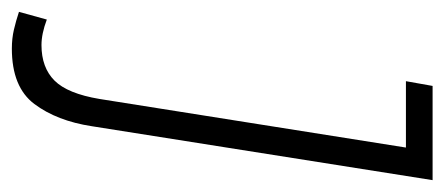

<svg xmlns="http://www.w3.org/2000/svg" viewBox="-272 -507 750 324"><g transform="rotate(90 103.0 -345.0)"><path d="M-39 -2 -26 -49Q-2 -40 17 -40Q55 -40 77 -62Q99 -84 108 -138L190 -655H78L86 -700H245L154 -125Q145 -66 116.5 -28Q88 10 23 10Q6 10 -9 6.5Q-24 3 -39 -2Z"/></g></svg>

Font: Georama ExtraCondensed Light
Style: Italic
Weight: 300
Width: 2
Italic angle: -9°
Designer: Jean-Baptiste Levee
Foundry: Production Type
Version: Version 1.000